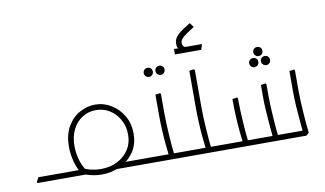

<svg xmlns="http://www.w3.org/2000/svg" viewBox="-73 -861 1749 1033"><g transform="rotate(-10 801.0 -344.5)"><path d="M487 0 497 -30H679V0ZM679 0V-30Q691 -30 695 -26Q699 -22 699 -15Q699 -8 695 -4Q691 0 679 0ZM58 0 55 -6 68 -30H190V0ZM408 15Q379 15 348.5 8Q318 1 289 -12L302 -39Q328 -27 354.5 -21Q381 -15 408 -15Q459 -15 498.5 -35.5Q538 -56 560.5 -91Q583 -126 583 -172Q583 -217 563 -253.5Q543 -290 509.5 -311Q476 -332 435 -332Q393 -332 359.5 -310.5Q326 -289 307 -250.5Q288 -212 288 -162Q288 -122 299 -84.5Q310 -47 327 -25L304 -6Q283 -32 270.5 -75.5Q258 -119 258 -162Q258 -228 284 -272.5Q310 -317 351 -339.5Q392 -362 435 -362Q482 -362 522.5 -337.5Q563 -313 588 -270.5Q613 -228 613 -172Q613 -114 584.5 -72.5Q556 -31 509.5 -8Q463 15 408 15ZM172 0V-30H319V0ZM172 0Q162 0 157 -5Q152 -10 152 -15Q152 -21 157 -25.5Q162 -30 172 -30Z M748 -458Q738 -458 730.5 -465.5Q723 -473 723 -483Q723 -494 730.5 -501Q738 -508 748 -508Q759 -508 766 -501Q773 -494 773 -483Q773 -473 766 -465.5Q759 -458 748 -458ZM812 -458Q802 -458 794.5 -465.5Q787 -473 787 -483Q787 -494 794.5 -501Q802 -508 812 -508Q823 -508 830 -501Q837 -494 837 -483Q837 -473 830 -465.5Q823 -458 812 -458Z M774 0V-30H881V0ZM881 0V-30Q893 -30 897 -26Q901 -22 901 -15Q901 -8 897 -4Q893 0 881 0ZM782 0 780 -20Q776 -52 772.5 -90.5Q769 -129 767 -169.5Q765 -210 765 -247V-358L792 -362L795 -354V-247Q795 -218 796.5 -187Q798 -156 800 -125Q802 -94 804.5 -66Q807 -38 810 -14L795 0ZM679 0V-30H785V0ZM679 0Q669 0 664 -5Q659 -10 659 -15Q659 -21 664 -25.5Q669 -30 679 -30Z M936 -568Q922 -588 922 -608Q922 -630 936 -647Q950 -664 971 -678Q992 -692 1012 -704H1015L1031 -681Q983 -651 967.5 -636.5Q952 -622 952 -608Q952 -598 957 -590.5Q962 -583 972 -583ZM906 -553V-583H909Q920 -583 928.5 -581.5Q937 -580 937 -580L951 -583H1058V-580L1050 -553Z M976 0V-30H1083V0ZM1083 0V-30Q1095 -30 1099 -26Q1103 -22 1103 -15Q1103 -8 1099 -4Q1095 0 1083 0ZM967 -342V-453L994 -457L997 -449V-342ZM984 0 982 -20Q978 -52 974.5 -90.5Q971 -129 969 -169.5Q967 -210 967 -247V-358L994 -362L997 -354V-247Q997 -218 998.5 -187Q1000 -156 1002 -125Q1004 -94 1006.5 -66Q1009 -38 1012 -14L997 0ZM881 0V-30H987V0ZM881 0Q871 0 866 -5Q861 -10 861 -15Q861 -21 866 -25.5Q871 -30 881 -30Z M1316 -411Q1306 -411 1298.5 -418.5Q1291 -426 1291 -436Q1291 -447 1298.5 -454Q1306 -461 1316 -461Q1327 -461 1334 -454Q1341 -447 1341 -436Q1341 -426 1334 -418.5Q1327 -411 1316 -411ZM1380 -411Q1370 -411 1362.5 -418.5Q1355 -426 1355 -436Q1355 -447 1362.5 -454Q1370 -461 1380 -461Q1391 -461 1398 -454Q1405 -447 1405 -436Q1405 -426 1398 -418.5Q1391 -411 1380 -411ZM1348 -466Q1338 -466 1330.5 -473.5Q1323 -481 1323 -491Q1323 -502 1330.5 -509Q1338 -516 1348 -516Q1359 -516 1366 -509Q1373 -502 1373 -491Q1373 -481 1366 -473.5Q1359 -466 1348 -466Z M1083 0V-30H1517V0ZM1350 0 1348 -20Q1345 -52 1341.5 -90.5Q1338 -129 1335.5 -169.5Q1333 -210 1333 -247V-311L1360 -315L1363 -307V-247Q1363 -218 1364.5 -187Q1366 -156 1368 -125Q1370 -94 1372.5 -66Q1375 -38 1378 -14L1363 0ZM1186 0 1184 -20Q1180 -52 1176.5 -90.5Q1173 -129 1171 -169.5Q1169 -210 1169 -247V-263L1196 -267L1199 -259V-247Q1199 -218 1200.5 -187Q1202 -156 1204 -125Q1206 -94 1208.5 -66Q1211 -38 1214 -14L1199 0ZM1514 0 1512 -20Q1509 -52 1505.5 -90.5Q1502 -129 1499.5 -169.5Q1497 -210 1497 -247V-358L1524 -362L1527 -354V-247Q1527 -218 1528.5 -187Q1530 -156 1532 -125Q1534 -94 1536.5 -66Q1539 -38 1542 -14L1527 0ZM1083 0Q1073 0 1068 -5Q1063 -10 1063 -15Q1063 -21 1068 -25.5Q1073 -30 1083 -30Z"/></g></svg>

Font: Fustat ExtraLight
Style: Regular
Weight: 250
Designer: Mohamed Gaber, Khaled Hosny, Laura Garcia Mut
Foundry: Kief Type Foundry, Alif Type Foundry, Hard Type Foundry
Version: Version 1.007